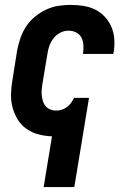

<svg xmlns="http://www.w3.org/2000/svg" viewBox="-20 -548 540 783"><path d="M158 215 192 8Q164 7 137 0Q110 -7 88 -22.5Q66 -38 52 -61Q38 -84 31 -110.5Q24 -137 25 -166Q26 -195 31 -223L50 -343Q55 -368 63.5 -393Q72 -418 86.5 -440Q101 -462 122 -479.5Q143 -497 167.5 -508.5Q192 -520 217 -524Q242 -528 267 -528Q294 -528 320 -524Q346 -520 368 -509Q390 -498 407 -480Q424 -462 434 -439Q444 -416 446 -390Q448 -364 444 -338L442 -328H318L319 -333Q321 -349 320 -365.5Q319 -382 311.5 -395.5Q304 -409 290 -416Q276 -423 259 -423Q242 -423 225.5 -414.5Q209 -406 198 -391.5Q187 -377 181 -360Q175 -343 173 -326L153 -206Q151 -194 150 -181.5Q149 -169 150.5 -157Q152 -145 155.5 -134Q159 -123 166.5 -114.5Q174 -106 185.5 -101.5Q197 -97 209 -97Q220 -97 231.5 -100.5Q243 -104 252.5 -111Q262 -118 269.5 -128Q277 -138 282 -149H343L283 215Z"/></svg>

Font: Iosevka Term Curly XBd Obl
Style: Regular
Weight: 800
Italic angle: -9°
Designer: Belleve Invis
Foundry: Belleve Invis
Version: Version 32.3.0